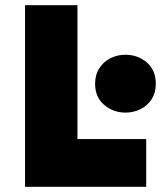

<svg xmlns="http://www.w3.org/2000/svg" viewBox="-20 -720 620 740"><path d="M76.5 0V-700H278.5V-184H543.5V0ZM463.5 -286Q416.5 -286 381.5 -315.8Q346.5 -345.5 346.5 -397Q346.5 -432 362.8 -457Q379 -482 405.5 -495.5Q432 -509 463.5 -509Q511 -509 545.8 -479.2Q580.5 -449.5 580.5 -397Q580.5 -362.5 564.5 -337.8Q548.5 -313 521.8 -299.5Q495 -286 463.5 -286Z"/></svg>

Font: Geologica Cursive Black
Style: Regular
Weight: 900
Designer: Sindre Bremnes, Frode Helland
Foundry: Monokrom Skriftforlag AS
Version: Version 1.010;gftools[0.9.28]